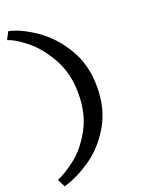

<svg xmlns="http://www.w3.org/2000/svg" viewBox="-196 -925 871 1171"><g transform="rotate(-20 240.0 -339.5)"><path d="M-13 113Q44 90 112 36Q180 -18 232.5 -113.5Q285 -209 285 -340Q285 -471 230 -569Q175 -667 105 -723.5Q35 -780 -13 -794L13 -843Q91 -826 183 -763Q275 -700 340.5 -592Q406 -484 406 -340Q406 -196 343 -90Q280 16 190 77.5Q100 139 13 164Z"/></g></svg>

Font: BioRhyme Expanded
Style: Bold
Weight: 700
Width: 7
Designer: Aoife Mooney
Foundry: Aoife Mooney Type
Version: Version 1.000